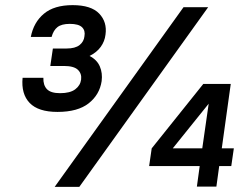

<svg xmlns="http://www.w3.org/2000/svg" viewBox="-20 -728 940 748"><path d="M695 -700H791L289 0H193ZM571 -150 772 -401H879L844 -150H891L881 -81H834L823 -1H747L758 -81H561ZM768 -150 793 -324 653 -150ZM204 -292Q129 -292 95.5 -327Q62 -362 68 -425H149Q148 -396 163 -380.5Q178 -365 214 -365Q253 -365 273 -380Q293 -395 296 -418Q299 -441 283.5 -456Q268 -471 229 -471H176L186 -539H239Q273 -539 290 -552.5Q307 -566 309 -587Q313 -609 299.5 -622Q286 -635 252 -635Q220 -635 204 -622.5Q188 -610 181 -584H100Q111 -641 151 -674.5Q191 -708 263 -708Q335 -708 366.5 -675Q398 -642 391 -593Q388 -567 372.5 -545.5Q357 -524 329 -510Q358 -495 369 -469Q380 -443 376 -412Q368 -359 325.5 -325.5Q283 -292 204 -292Z"/></svg>

Font: Retni Sans Medium
Style: Italic
Weight: 500
Italic angle: -8°
Designer: Vitaly Kuzmin
Foundry: ParaType Ltd.
Version: Version 1.00;June 10, 2019;FontCreator 11.5.0.2425 64-bit; t